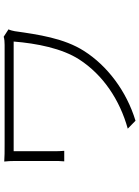

<svg xmlns="http://www.w3.org/2000/svg" viewBox="123 -854 754 1040"><g transform="rotate(-90 500.0 -334.0)"><path d="M861 -665 821 -691C809 -687 791 -686 777 -686C729 -686 272 -686 242 -686C201 -686 169 -686 145 -688C147 -669 148 -652 148 -631C148 -592 148 -443 148 -416C148 -402 148 -384 146 -363H203C201 -384 201 -402 201 -416C201 -443 201 -609 201 -637C272 -637 742 -637 795 -637C785 -512 758 -375 698 -282C614 -152 478 -62 323 -19L366 23C527 -26 664 -130 744 -256C813 -364 833 -504 851 -631C852 -638 857 -658 861 -665Z"/></g></svg>

Font: Noto Sans SC Light
Style: Regular
Weight: 300
Designer: Ryoko NISHIZUKA 西塚涼子 (kana, bopomofo & ideographs); Paul D. Hunt (Latin, Greek & Cyrillic); Sandoll Communications 산돌커뮤니
Foundry: Adobe
Version: Version 2.004;hotconv 1.0.118;makeotfexe 2.5.65603